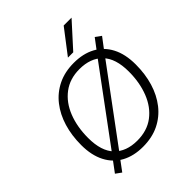

<svg xmlns="http://www.w3.org/2000/svg" viewBox="-259 -1091 1277 1277"><g transform="rotate(-45 379.5 -452.5)"><path d="M362 8Q276 8 212.5 -26Q149 -60 114 -127.5Q79 -195 79 -291Q79 -381 102 -457.5Q125 -534 170 -591.5Q215 -649 280.5 -681Q346 -713 431 -713Q518 -713 581.5 -679Q645 -645 680 -578Q715 -511 715 -414Q715 -324 692 -247.5Q669 -171 624 -113.5Q579 -56 513.5 -24Q448 8 362 8ZM364 -48Q457 -48 520.5 -96Q584 -144 616.5 -227Q649 -310 649 -413Q649 -537 590.5 -597Q532 -657 428 -657Q337 -657 273.5 -609Q210 -561 177.5 -478.5Q145 -396 145 -292Q145 -168 203 -108Q261 -48 364 -48ZM143 31 103 2 167 -84 189 -113 565 -622 587 -651 651 -736 691 -707 626 -621 605 -592 229 -84 206 -54ZM428 -765 559 -936H633L478 -765Z"/></g></svg>

Font: Nunito Sans 12pt Light
Style: Italic
Weight: 300
Italic angle: -9°
Designer: Vernon Adams
Foundry: Vernon Adams
Version: Version 3.101;gftools[0.9.27]